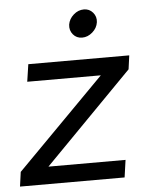

<svg xmlns="http://www.w3.org/2000/svg" viewBox="-62 -748 631 792"><g transform="rotate(-5 253.0 -352.5)"><path d="M297.9 -589.8Q274.9 -589.8 260.5 -606.9Q246.1 -624 249 -647.9Q252.9 -671.4 272 -688.2Q291 -705.1 314.9 -705.1Q337.4 -705.1 352.1 -688Q366.7 -670.9 363.8 -647.9Q360.4 -624 340.8 -606.9Q321.3 -589.8 297.9 -589.8ZM-2.9 -60.1 360.8 -428.2H56.2L66.9 -500H484.9L477.1 -442.9L112.8 -71.8H432.1L421.9 0H-11.2Z"/></g></svg>

Font: Oakes Grotesk
Style: Italic
Weight: 400
Italic angle: -8°
Designer: Samuel Oakes
Foundry: Samuel Oakes
Version: Version 1.000;PS 001.000;hotconv 1.0.88;makeotf.lib2.5.64775